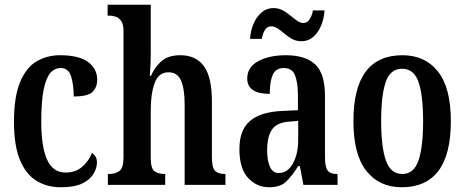

<svg xmlns="http://www.w3.org/2000/svg" viewBox="-20 -780 1961 810"><path d="M237 10Q178 10 133.5 -17.5Q89 -45 64 -105.5Q39 -166 39 -265Q39 -373 65 -434.5Q91 -496 135 -521.5Q179 -547 233 -547Q313 -547 351.5 -518.5Q390 -490 390 -444Q390 -411 370 -392Q350 -373 291 -373Q291 -422 280 -457.5Q269 -493 236 -493Q211 -493 193 -473Q175 -453 164.5 -403.5Q154 -354 154 -266Q154 -162 178.5 -107Q203 -52 257 -52Q299 -52 327 -76.5Q355 -101 368 -135Q378 -128 383.5 -118.5Q389 -109 389 -94Q389 -72 375 -47.5Q361 -23 328 -6.5Q295 10 237 10Z M435 0V-46H441Q466 -46 483.5 -58.5Q501 -71 501 -117V-649Q501 -677 491.5 -691Q482 -705 468.5 -709.5Q455 -714 443 -714H434V-760H616V-555Q616 -527 614.5 -499.5Q613 -472 612 -460H617Q631 -494 659.5 -520.5Q688 -547 741 -547Q807 -547 840.5 -500.5Q874 -454 874 -352V-118Q874 -71 888 -58.5Q902 -46 929 -46H931V0H759V-339Q759 -404 744 -439.5Q729 -475 691 -475Q649 -475 632.5 -430Q616 -385 616 -316V-113Q616 -69 632 -57.5Q648 -46 674 -46H677V0Z M1115 10Q1063 10 1026.5 -29.5Q990 -69 990 -151Q990 -232 1035 -270Q1080 -308 1171 -312L1237 -315V-373Q1237 -430 1225 -461.5Q1213 -493 1177 -493Q1143 -493 1130.5 -464Q1118 -435 1118 -384Q1023 -384 1023 -449Q1023 -497 1069.5 -522Q1116 -547 1186 -547Q1268 -547 1309.5 -508.5Q1351 -470 1351 -375V-118Q1351 -76 1362 -61Q1373 -46 1401 -46H1404V0H1260L1245 -79H1238Q1212 -38 1187.5 -14Q1163 10 1115 10ZM1156 -50Q1193 -50 1215.5 -90Q1238 -130 1238 -191V-270L1200 -267Q1147 -263 1127 -233Q1107 -203 1107 -146Q1107 -102 1119 -76Q1131 -50 1156 -50ZM1252 -606Q1230 -606 1212.5 -615.5Q1195 -625 1180.5 -637.5Q1166 -650 1152 -659.5Q1138 -669 1124 -669Q1107 -669 1097 -652.5Q1087 -636 1085 -616H1035Q1037 -650 1049.5 -679.5Q1062 -709 1083.5 -727.5Q1105 -746 1134 -746Q1155 -746 1172.5 -736.5Q1190 -727 1205 -714.5Q1220 -702 1233.5 -692.5Q1247 -683 1260 -683Q1277 -683 1287 -699.5Q1297 -716 1300 -736H1349Q1347 -701 1334.5 -671.5Q1322 -642 1301 -624Q1280 -606 1252 -606Z M1675 10Q1580 10 1525.5 -59Q1471 -128 1471 -269Q1471 -547 1678 -547Q1773 -547 1827.5 -478.5Q1882 -410 1882 -269Q1882 -128 1829.5 -59Q1777 10 1675 10ZM1677 -46Q1726 -46 1745.5 -103Q1765 -160 1765 -269Q1765 -379 1745.5 -434.5Q1726 -490 1676 -490Q1627 -490 1607.5 -434.5Q1588 -379 1588 -269Q1588 -160 1608 -103Q1628 -46 1677 -46Z"/></svg>

Font: Noto Serif Myanmar ExtraCondensed SemiBold
Style: Regular
Weight: 600
Width: 2
Designer: Ben Mitchell and the Monotype Design Team
Foundry: Monotype Imaging Inc.
Version: Version 2.106; ttfautohint (v1.8.4.7-5d5b)